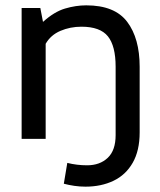

<svg xmlns="http://www.w3.org/2000/svg" viewBox="-20 -520 599 719"><path d="M503 -24Q503 44 477 89.5Q451 135 405 157Q359 179 300 179Q279 179 258.5 176Q238 173 219 168L232 90Q268 99 306 99Q354 99 383.5 71Q413 43 413 -14V-270Q413 -348 384 -384Q355 -420 285 -420Q243 -420 206.5 -404.5Q170 -389 151 -356V0H61V-490H131L141 -438Q183 -476 223.5 -488Q264 -500 303 -500Q410 -500 456.5 -438Q503 -376 503 -270Z"/></svg>

Font: Cabin VF Beta
Style: Regular
Weight: 400
Designer: Pablo Impallari
Foundry: Pablo Impallari. http://www.impallari.com Igino Marini. http://www.ikern.com
Version: Version 2.200